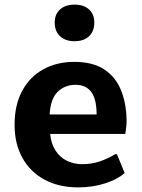

<svg xmlns="http://www.w3.org/2000/svg" viewBox="-20 -809 620 839"><path d="M321.2 9.8Q237.9 9.8 175.4 -23.5Q112.9 -56.8 78.3 -118.4Q43.7 -180 43.7 -264.2Q43.7 -349.4 76.4 -410.8Q109.1 -472.3 167.9 -505.4Q226.8 -538.6 304.3 -538.6Q384.2 -538.6 433.9 -506.7Q483.6 -474.8 507.5 -417.9Q531.4 -361 533.2 -285.4Q533.2 -270.2 531.8 -256.8Q530.5 -243.4 529.2 -234.6Q527.9 -225.8 527.3 -223.6H199.2Q203.4 -180.9 222.4 -151.4Q241.3 -122 271.5 -106.8Q301.8 -91.6 339.2 -91.6Q380.8 -91.6 416.4 -103.8Q452 -116 482.9 -135.2H491L524.7 -53Q493.8 -25.3 439.7 -7.8Q385.6 9.8 321.2 9.8ZM196.9 -308.8H402.2Q401.9 -377.2 378.4 -407.8Q354.9 -438.4 310.2 -438.4Q263.5 -438.4 232.1 -407.9Q200.8 -377.3 196.9 -308.8ZM305.8 -628.9Q265.7 -628.9 242.4 -650.7Q219.1 -672.5 219.1 -710.4Q219.1 -746.6 242.4 -767.7Q265.7 -788.8 305.8 -788.8Q346.1 -788.8 369.1 -767.7Q392.1 -746.6 392.1 -710.4Q392.1 -672.5 369.1 -650.7Q346.1 -628.9 305.8 -628.9Z"/></svg>

Font: Comme
Style: Regular
Weight: 400
Designer: Vernon Adams
Foundry: Vernon Adams
Version: Version 1.000;gftools[0.9.27]